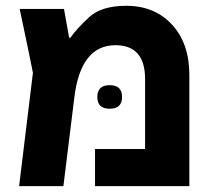

<svg xmlns="http://www.w3.org/2000/svg" viewBox="-20 -632 738 652"><path d="M408.2 -612.3Q505.9 -612.3 564.5 -547.9Q623 -484.4 623 -377Q623 -251 623 0Q543 0 302.7 0Q302.7 -31.2 302.7 -126Q345.7 -126 472.7 -126Q472.7 -185.5 472.7 -363.3Q472.7 -478.5 372.1 -478.5Q253.9 -478.5 232.4 -300.8Q219.7 -200.2 195.3 0Q157.2 0 44.9 0Q56.6 -96.7 91.8 -384.8Q81.1 -439.5 46.9 -601.6Q85 -601.6 197.3 -601.6Q201.2 -577.1 214.8 -503.9Q215.8 -503.9 218.8 -503.9Q242.2 -536.1 283.2 -574.2Q325.2 -612.3 408.2 -612.3ZM310.5 -302.7Q310.5 -342.8 352.5 -342.8Q394.5 -342.8 394.5 -302.7Q394.5 -262.7 352.5 -262.7Q310.5 -262.7 310.5 -302.7Z"/></svg>

Font: Noto Sans Hebrew DECATHLON 
Style: Bold
Weight: 400
Designer: Monotype Design Team
Version: Version 2.000;GOOG;noto-fonts:20170220:a8a215d2e889